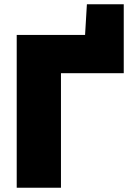

<svg xmlns="http://www.w3.org/2000/svg" viewBox="-20 -876 630 896"><path d="M58 0V-713H377L385.5 -856H557.5V-534.5H264.5V0Z"/></svg>

Font: Commissioner ExtraBold
Style: Regular
Weight: 800
Designer: Kostas Bartsokas
Foundry: Kostas Bartsokas
Version: Version 1.000; ttfautohint (v1.8.3)